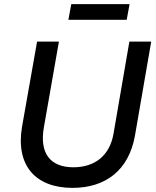

<svg xmlns="http://www.w3.org/2000/svg" viewBox="-20 -902 759 932"><path d="M332 10C493 10 605 -76 635 -243L714 -700H608L531 -253C513 -149 443 -90 336 -90C223 -90 171 -159 193 -284L266 -700H160L87 -287C55 -98 153 10 332 10ZM312 -806H595L609 -882H326Z"/></svg>

Font: Fixel Display 20240404 Medium
Style: Italic
Weight: 500
Italic angle: -10°
Designer: AlfaBravo + MacPaw
Foundry: Kyrylo Tkachov, Marchela Mozhyna, Serhii Makarenko, Maria Weinstein, Zakhar Kryvoshyya
Version: Version 1.211;Glyphs 3.2 (3225)